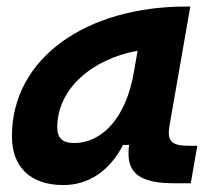

<svg xmlns="http://www.w3.org/2000/svg" viewBox="-20 -542 626 573"><path d="M168.9 10.3C244.6 10.3 307.6 -32.2 347.2 -109.4H365.2C358.9 -54.2 363.8 4.9 496.1 4.9H549.3L568.8 -106.9H545.4C491.7 -106.9 478 -120.6 485.8 -166.5L547.9 -522.5H535.6C239.3 -522.5 15.6 -370.1 15.6 -135.3C15.6 -43 71.3 10.3 168.9 10.3ZM200.7 -115.2C166.5 -115.2 150.9 -129.9 150.9 -162.1C150.9 -275.4 252.4 -365.2 390.6 -390.6L379.4 -325.7C356 -191.4 286.1 -115.2 200.7 -115.2Z"/></svg>

Font: Cascadia Mono NF
Style: Bold Italic
Weight: 700
Italic angle: -10°
Monospace: yes
Designer: Aaron Bell
Foundry: Saja Typeworks
Version: Version 2404.023